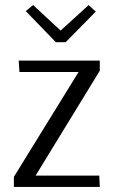

<svg xmlns="http://www.w3.org/2000/svg" viewBox="-20 -740 455 760"><path d="M201 -573 82 -696 111 -720 220 -619 331 -720 359 -694 240 -573ZM35 0V-40L291 -455H57L54 -500H375V-460L121 -45H373L375 0Z"/></svg>

Font: Arsenal SC
Style: Regular
Weight: 400
Designer: Andrij Shevchenko
Foundry: Stairsfor
Version: Version 2.001; ttfautohint (v1.8.4.7-5d5b)